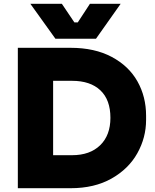

<svg xmlns="http://www.w3.org/2000/svg" viewBox="-20 -988 818 1012"><path d="M74 -736H352Q479 -736 569 -688Q659 -640 704.5 -559Q750 -478 750 -378V-356Q750 -263 704 -180.5Q658 -98 568 -47Q478 4 352 4H74ZM360 -170Q454 -170 508 -222.5Q562 -275 562 -367Q562 -462 509 -512Q456 -562 360 -562H260V-170ZM140 -968H306L372 -870H390L454 -968H616L486 -784H272Z"/></svg>

Font: Sora-SIA ExtraBold
Style: Regular
Weight: 800
Designer: Jonathan Barnbrook, Julián Moncada
Foundry: Barnbrook Fonts
Version: Version 2.000